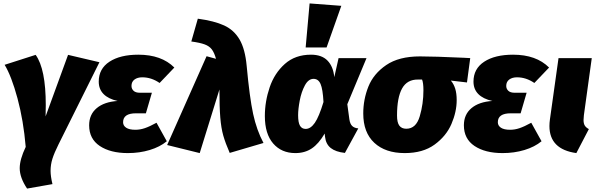

<svg xmlns="http://www.w3.org/2000/svg" viewBox="-20 -873 3472 1120"><path d="M247 -260Q247 -217 246 -194L377 -553L560 -510L321 -30Q297 18 286 52.5Q275 87 275 124Q275 155 286 201L138 227Q95 163 95 108Q95 57 130 -16Q117 -170 82 -299.5Q47 -429 7 -495L188 -553Q247 -471 247 -260Z M500 -142Q500 -205 544 -242Q588 -279 666 -284Q612 -296 584 -324.5Q556 -353 556 -397Q556 -472 618.5 -513Q681 -554 787 -554Q922 -554 997 -479L911 -389Q863 -422 810 -422Q782 -422 764.5 -409Q747 -396 747 -372Q747 -355 759 -343.5Q771 -332 796 -332H866L831 -212H773Q698 -212 698 -160Q698 -140 716 -128Q734 -116 770 -116Q797 -116 825 -125.5Q853 -135 893 -157L953 -49Q913 -16 853.5 2Q794 20 726 20Q624 20 562 -21.5Q500 -63 500 -142Z M1419 -488Q1436 -304 1456.5 -209Q1477 -114 1517 -39L1320 19Q1295 -38 1282.5 -82Q1270 -126 1265 -187.5Q1260 -249 1260 -351L1145 20L955 -27L1185 -545L1240 -530Q1230 -566 1215.5 -585Q1201 -604 1174 -614Q1147 -624 1096 -631L1134 -764Q1230 -751 1287.5 -724.5Q1345 -698 1377.5 -642.5Q1410 -587 1419 -488Z M1930 -423 1955 -534H2118L2006 -265L2018 -177Q2022 -150 2034.5 -138Q2047 -126 2070 -124L1992 19Q1938 13 1909.5 -9.5Q1881 -32 1876 -75L1874 -94Q1839 -34 1798.5 -7Q1758 20 1703 20Q1622 20 1573.5 -36Q1525 -92 1525 -196Q1525 -281 1553 -363.5Q1581 -446 1641.5 -500Q1702 -554 1794 -554Q1857 -554 1890.5 -519.5Q1924 -485 1930 -423ZM1719 -201Q1719 -158 1730 -139.5Q1741 -121 1763 -121Q1792 -121 1816.5 -156.5Q1841 -192 1867 -278Q1863 -353 1850 -383Q1837 -413 1809 -413Q1779 -413 1758.5 -375Q1738 -337 1728.5 -286.5Q1719 -236 1719 -201ZM1786 -853 1971 -839 1885 -596H1763Z M2099 -211Q2099 -293 2129 -368Q2159 -443 2233 -493.5Q2307 -544 2430 -544Q2512 -544 2686 -536L2723 -534L2704 -392L2610 -403Q2627 -383 2635.5 -355.5Q2644 -328 2644 -289Q2644 -221 2613.5 -150Q2583 -79 2515 -29.5Q2447 20 2341 20Q2228 20 2163.5 -40Q2099 -100 2099 -211ZM2450 -346Q2450 -390 2442 -409H2419Q2355 -410 2325.5 -357Q2296 -304 2296 -199Q2296 -158 2309.5 -140Q2323 -122 2350 -122Q2407 -122 2428.5 -194.5Q2450 -267 2450 -346Z M2686 -142Q2686 -205 2730 -242Q2774 -279 2852 -284Q2798 -296 2770 -324.5Q2742 -353 2742 -397Q2742 -472 2804.5 -513Q2867 -554 2973 -554Q3108 -554 3183 -479L3097 -389Q3049 -422 2996 -422Q2968 -422 2950.5 -409Q2933 -396 2933 -372Q2933 -355 2945 -343.5Q2957 -332 2982 -332H3052L3017 -212H2959Q2884 -212 2884 -160Q2884 -140 2902 -128Q2920 -116 2956 -116Q2983 -116 3011 -125.5Q3039 -135 3079 -157L3139 -49Q3099 -16 3039.5 2Q2980 20 2912 20Q2810 20 2748 -21.5Q2686 -63 2686 -142Z M3386 -201Q3384 -179 3384 -173Q3384 -153 3391 -141Q3398 -129 3415 -120L3342 20Q3185 -2 3185 -138Q3185 -156 3188 -177L3238 -534H3432Z"/></svg>

Font: Fira Sans Black
Style: Italic
Weight: 900
Italic angle: -8°
Designer: Carrois Corporate & Edenspiekermann AG
Foundry: Carrois Corporate GbR & Edenspiekermann AG
Version: Version 4.203